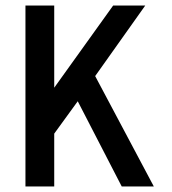

<svg xmlns="http://www.w3.org/2000/svg" viewBox="-20 -674 620 694"><path d="M176 -654V-357L389 -654H505L324 -399L536 0H420L261 -308L176 -191V0H72V-654Z"/></svg>

Font: Falling Sky
Style: Condensed
Weight: 400
Designer: Paul D. Hunt
Foundry: Adobe Systems Incorporated
Version: Version 1.02